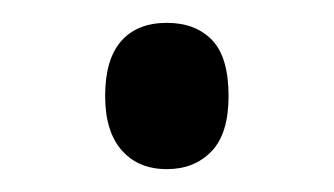

<svg xmlns="http://www.w3.org/2000/svg" viewBox="-20 -134 292 168"><path d="M72 -50Q72 -82 86 -98Q100 -114 126 -114Q151 -114 165.5 -99Q180 -84 180 -50Q180 -17 165 -1.5Q150 14 126 14Q101 14 86.5 -2.5Q72 -19 72 -50Z"/></svg>

Font: Noto Sans Devanagari ExtraCondensed
Style: Regular
Weight: 400
Width: 2
Designer: Jelle Bosma - Monotype Design Team
Foundry: Monotype Imaging Inc.
Version: Version 2.006